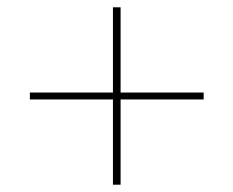

<svg xmlns="http://www.w3.org/2000/svg" viewBox="-20 -569 640 527"><path d="M290 -62V-296H62V-315H290V-549H311V-315H539V-296H311V-62Z"/></svg>

Font: IBM Plex Sans Arabic Thin
Style: Regular
Weight: 100
Designer: Mike Abbink, Paul van der Laan, Pieter van Rosmalen, Wael Morcos, Khajak Apelian
Foundry: Bold Monday
Version: Version 1.101